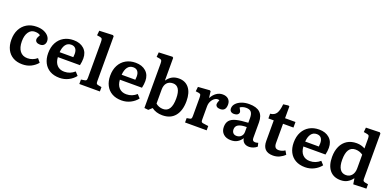

<svg xmlns="http://www.w3.org/2000/svg" viewBox="-2 -1658 5202 2563"><g transform="rotate(20 2598.5 -376.5)"><path d="M288 14Q210 14 154.5 -18Q99 -50 69.5 -108.5Q40 -167 40 -246Q40 -330 72 -392Q104 -454 162.5 -489Q221 -524 302 -524Q361 -524 404.5 -505.5Q448 -487 472 -456.5Q496 -426 496 -389Q496 -357 477 -335.5Q458 -314 420 -314Q389 -314 370.5 -327.5Q352 -341 352 -366Q352 -378 358 -392.5Q364 -407 378 -432Q361 -444 343 -448.5Q325 -453 298 -453Q245 -453 212 -404.5Q179 -356 179 -274Q179 -185 217 -135.5Q255 -86 325 -86Q399 -86 459 -136L501 -85Q465 -41 411 -13.5Q357 14 288 14Z M816 14Q736 14 679.5 -18Q623 -50 593 -108.5Q563 -167 563 -245Q563 -332 596.5 -394.5Q630 -457 689 -490.5Q748 -524 826 -524Q918 -524 973.5 -474Q1029 -424 1029 -338Q1029 -291 1017 -239H703Q707 -165 745.5 -125Q784 -85 848 -85Q891 -85 927 -99.5Q963 -114 993 -141L1037 -93Q1000 -45 942 -15.5Q884 14 816 14ZM703 -309H897Q900 -330 900 -356Q900 -404 878.5 -430Q857 -456 816 -456Q765 -456 736.5 -417Q708 -378 703 -309Z M1095 0V-63L1145 -71Q1164 -74 1169.5 -83.5Q1175 -93 1175 -121V-626Q1175 -660 1167.5 -671Q1160 -682 1134 -686L1095 -692L1102 -759L1294 -767L1308 -755V-118Q1308 -96 1313 -85Q1318 -74 1339 -71L1387 -62V0Z M1697 14Q1617 14 1560.5 -18Q1504 -50 1474 -108.5Q1444 -167 1444 -245Q1444 -332 1477.5 -394.5Q1511 -457 1570 -490.5Q1629 -524 1707 -524Q1799 -524 1854.5 -474Q1910 -424 1910 -338Q1910 -291 1898 -239H1584Q1588 -165 1626.5 -125Q1665 -85 1729 -85Q1772 -85 1808 -99.5Q1844 -114 1874 -141L1918 -93Q1881 -45 1823 -15.5Q1765 14 1697 14ZM1584 -309H1778Q1781 -330 1781 -356Q1781 -404 1759.5 -430Q1738 -456 1697 -456Q1646 -456 1617.5 -417Q1589 -378 1584 -309Z M2078 10 2021 4V-626Q2021 -659 2014 -670.5Q2007 -682 1980 -687L1941 -693L1947 -759L2140 -767L2153 -756V-440L2155 -435Q2186 -480 2226.5 -502Q2267 -524 2321 -524Q2413 -524 2465.5 -459Q2518 -394 2518 -274Q2518 -139 2456 -62.5Q2394 14 2277 14Q2187 14 2125 -33ZM2258 -68Q2377 -68 2377 -260Q2377 -349 2349.5 -392.5Q2322 -436 2269 -436Q2214 -436 2183.5 -401.5Q2153 -367 2153 -305V-107Q2172 -89 2199.5 -78.5Q2227 -68 2258 -68Z M2597 0V-62L2641 -70Q2656 -73 2661 -83Q2666 -93 2666 -119V-372Q2666 -406 2660.5 -418Q2655 -430 2633 -434L2589 -440L2596 -505L2761 -517L2775 -509L2786 -419H2789Q2815 -468 2855 -496Q2895 -524 2943 -524Q2995 -524 3025 -496Q3055 -468 3055 -420Q3055 -328 2976 -328Q2943 -328 2926 -341.5Q2909 -355 2909 -377Q2909 -396 2926 -435Q2898 -447 2868.5 -431.5Q2839 -416 2819 -381Q2799 -346 2799 -302V-117Q2799 -93 2804 -84Q2809 -75 2826 -72L2904 -61V0Z M3251 14Q3183 14 3143 -23Q3103 -60 3103 -122Q3103 -180 3132 -214Q3161 -248 3224.5 -264Q3288 -280 3392 -285V-351Q3392 -409 3370.5 -436Q3349 -463 3298 -463Q3274 -463 3250 -456Q3226 -449 3213 -437Q3239 -394 3239 -379Q3239 -358 3221 -344Q3203 -330 3172 -330Q3141 -330 3124.5 -345Q3108 -360 3108 -387Q3108 -425 3136 -456Q3164 -487 3212 -505.5Q3260 -524 3320 -524Q3424 -524 3474 -478Q3524 -432 3524 -338V-116Q3524 -71 3565 -71Q3584 -71 3608 -79L3620 -29Q3601 -11 3570.5 1.5Q3540 14 3511 14Q3465 14 3438 -8.5Q3411 -31 3405 -71Q3381 -32 3343.5 -9Q3306 14 3251 14ZM3303 -66Q3342 -66 3367 -91Q3392 -116 3392 -155V-224Q3312 -224 3274 -202.5Q3236 -181 3236 -136Q3236 -104 3253.5 -85Q3271 -66 3303 -66Z M3848 14Q3700 14 3700 -139V-431H3624V-498Q3685 -504 3711 -546Q3737 -588 3745 -676L3816 -685L3832 -678V-510H3980V-431H3832V-158Q3832 -120 3846.5 -100Q3861 -80 3896 -80Q3941 -80 3984 -108L4014 -57Q3982 -25 3940 -5.5Q3898 14 3848 14Z M4304 14Q4224 14 4167.5 -18Q4111 -50 4081 -108.5Q4051 -167 4051 -245Q4051 -332 4084.5 -394.5Q4118 -457 4177 -490.5Q4236 -524 4314 -524Q4406 -524 4461.5 -474Q4517 -424 4517 -338Q4517 -291 4505 -239H4191Q4195 -165 4233.5 -125Q4272 -85 4336 -85Q4379 -85 4415 -99.5Q4451 -114 4481 -141L4525 -93Q4488 -45 4430 -15.5Q4372 14 4304 14ZM4191 -309H4385Q4388 -330 4388 -356Q4388 -404 4366.5 -430Q4345 -456 4304 -456Q4253 -456 4224.5 -417Q4196 -378 4191 -309Z M4809 14Q4707 14 4652.5 -53Q4598 -120 4598 -240Q4598 -327 4628 -391Q4658 -455 4713.5 -489.5Q4769 -524 4847 -524Q4881 -524 4912 -515.5Q4943 -507 4966 -493V-631Q4966 -663 4958.5 -674Q4951 -685 4924 -689L4883 -696L4889 -761L5085 -766L5098 -753V-112Q5098 -89 5104 -81Q5110 -73 5131 -68L5174 -60V2L4989 8L4977 -71H4973Q4945 -32 4905 -9Q4865 14 4809 14ZM4853 -74Q4904 -74 4935 -111Q4966 -148 4966 -210V-405Q4919 -439 4859 -439Q4738 -439 4738 -250Q4738 -163 4767.5 -118.5Q4797 -74 4853 -74Z"/></g></svg>

Font: Literata 12pt SemiBold
Style: Regular
Weight: 600
Designer: Latin by Veronika Burian and Jose Scaglione. Greek by Irene Vlachou. Cyrillic by Vera Evstafieva.
Foundry: TypeTogether
Version: Version 3.002